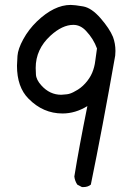

<svg xmlns="http://www.w3.org/2000/svg" viewBox="-20 -766 540 780"><path d="M319 -6H313L294 -16Q284 -31 282 -49Q301 -167 335 -335Q286 -305 234 -305Q155 -305 96 -365Q49 -412 49 -499Q49 -511 51 -539Q53 -567 74.5 -606.5Q96 -646 130 -679Q200 -746 267 -746Q283 -746 317.5 -740Q352 -734 388.5 -692Q425 -650 439 -616Q449 -589 449 -559L448 -540Q396 -245 349 -16Q337 -6 319 -6ZM229 -381Q236 -381 252 -383Q268 -385 286 -396Q308 -407 326.5 -427.5Q345 -448 354.5 -470.5Q364 -493 367 -518.5Q370 -544 374 -569Q360 -608 330 -640Q307 -665 278 -665Q233 -665 185 -621Q125 -566 125 -490Q125 -485 126 -463.5Q127 -442 148 -419Q182 -381 229 -381Z"/></svg>

Font: Xiaolai Mono SC
Style: Regular
Weight: 400
Monospace: yes
Designer: LXGW / Nozomi Seto
Version: Version 3.113;September 30, 2024